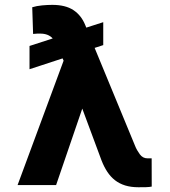

<svg xmlns="http://www.w3.org/2000/svg" viewBox="-20 -771 708 800"><path d="M245 -518.1 240.8 -527.7 103 -482.6V-579.5L199.6 -610.8Q181.5 -631 147.4 -631Q141.7 -631 134.4 -630.9Q127.1 -630.7 117.9 -629.6L114.3 -740.8Q123.2 -743.6 133.9 -745.6Q144.5 -747.5 155.7 -748.6Q166.9 -749.6 177.7 -750.2Q188.6 -750.7 197.8 -750.7Q252.8 -750.7 285.9 -728.9Q318.9 -707 335.2 -666.5L339.5 -655.9L410.2 -678.6V-583.1L374.3 -571.4L541.9 -165.5Q545.8 -155.2 551.1 -145.8Q556.5 -136.4 562.5 -128.2Q574.9 -111.2 594.8 -111.2H611.9L612.2 6.4Q602.3 8.5 588.1 8.9Q573.9 9.2 556.8 9.2Q525.9 9.2 501.8 1.8Q477.6 -5.7 459.3 -19.9Q441.1 -34.1 427.4 -54.7Q413.7 -75.3 403.4 -101.6L322.8 -318.5L213.8 0H53.3Z"/></svg>

Font: Inter P
Style: Bold
Weight: 700
Designer: Rasmus Andersson
Foundry: rsms
Version: Version 3.018;git-588b23468